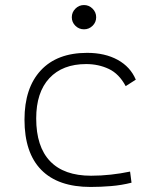

<svg xmlns="http://www.w3.org/2000/svg" viewBox="-20 -739 626 769"><path d="M342.8 9.8Q212.4 9.8 145.3 -58.6Q78.1 -127 78.1 -259.8Q78.1 -386.7 143.3 -457Q208.5 -527.3 329.1 -527.3Q400.4 -527.3 451.4 -499.3Q502.4 -471.2 523.9 -419.9L483.4 -394Q457 -443.4 415.8 -462.9Q374.5 -482.4 325.2 -482.4Q230.5 -482.4 177.7 -425.8Q125 -369.1 125 -264.6Q125 -151.4 180.7 -93.3Q236.3 -35.2 344.7 -35.2Q384.8 -35.2 424.1 -39.6Q463.4 -43.9 501 -51.8L506.8 -7.3Q466.8 2.9 425 6.3Q383.3 9.8 342.8 9.8ZM316.4 -621.6Q296.4 -621.6 282 -635.7Q267.6 -649.9 267.6 -669.9Q267.6 -689.9 282 -704.3Q296.4 -718.8 316.4 -718.8Q336.4 -718.8 350.8 -704.3Q365.2 -689.9 365.2 -669.9Q365.2 -649.9 350.8 -635.7Q336.4 -621.6 316.4 -621.6Z"/></svg>

Font: Cascadia Code ExtraLight
Style: Regular
Weight: 200
Monospace: yes
Designer: Aaron Bell
Foundry: Saja Typeworks
Version: Version 2407.024; ttfautohint (v1.8.4)